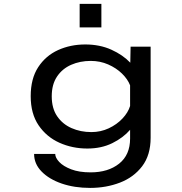

<svg xmlns="http://www.w3.org/2000/svg" viewBox="-20 -734 915 963"><path d="M418 11Q343 11 278.2 -18Q213.5 -47 173.8 -105.2Q134 -163.5 134 -251.5Q134 -339.5 171.5 -397Q209 -454.5 271.2 -482.8Q333.5 -511 407.5 -511Q480.5 -511 538.5 -484.8Q596.5 -458.5 633.5 -419.5L635 -500H735.5V-43Q735.5 44 693 99.8Q650.5 155.5 581.5 182Q512.5 208.5 432 208.5Q353.5 208.5 290 186.8Q226.5 165 188.8 126.5Q151 88 151 38H257Q257 57 277.2 78.5Q297.5 100 337 115.2Q376.5 130.5 434.5 130.5Q522.5 130.5 577.5 86.8Q632.5 43 632.5 -39V-83Q598 -43 543.2 -16Q488.5 11 418 11ZM239.5 -251Q239.5 -191 266.5 -151.2Q293.5 -111.5 338.8 -91.5Q384 -71.5 438.5 -71.5Q485 -71.5 525.5 -90.5Q566 -109.5 594.2 -139.5Q622.5 -169.5 632.5 -202.5V-306Q620.5 -337 591.8 -365Q563 -393 522.5 -410.8Q482 -428.5 435 -428.5Q381.5 -428.5 337 -409Q292.5 -389.5 266 -350Q239.5 -310.5 239.5 -251ZM379.5 -714.5H488.5V-596.5H379.5Z"/></svg>

Font: Trispace SemiExpanded
Style: Regular
Weight: 400
Width: 6
Designer: Tyler Finck
Foundry: Etcetera Type Company
Version: Version 1.210; ttfautohint (v1.8.3)